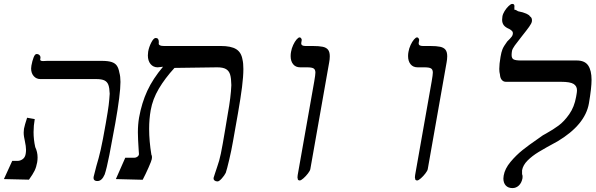

<svg xmlns="http://www.w3.org/2000/svg" viewBox="-23 -915 3043 981"><path d="M148.5 -240Q148.5 -202 157 -163.5Q169 -138.5 169 -110.5Q169 -98 167 -86Q162.5 -61 153.8 -43Q145 -25 125 3L-3 0L39.5 -93H67Q80.5 -93 92.8 -101.8Q105 -110.5 108 -128Q110 -138.5 110 -150Q110 -166.5 104 -194.5Q101.5 -205 99.8 -216Q98 -227 98 -237.5Q98 -246.5 99.5 -257Q103 -275.5 115.5 -313.5L154.5 -306.5Q148.5 -273 148.5 -240ZM136 -565Q136 -572.5 137.5 -580Q142 -604.5 148.8 -621.8Q155.5 -639 164 -639Q173.5 -639 179.2 -632.8Q185 -626.5 183.5 -617.5L182.5 -612.5Q180.5 -603 197 -603Q203 -603 208.2 -603.5Q213.5 -604 218 -604H497Q529.5 -604 547.5 -598Q565.5 -592 574.2 -579.2Q583 -566.5 587 -543.5Q592.5 -524.5 592.5 -496.5Q592.5 -434.5 566 -285Q549.5 -193 535.8 -123.2Q522 -53.5 512 -24Q497.5 10 475 10Q463.5 10 458.5 4.5Q453.5 -1 455.5 -12Q457 -20 469.5 -67Q481.5 -106 491.5 -149.8Q501.5 -193.5 517.5 -285Q529 -351 532.2 -377.2Q535.5 -403.5 537.5 -436Q536.5 -465.5 530.8 -481.2Q525 -497 510.8 -504Q496.5 -511 468.5 -511H183.5Q162.5 -511 149.2 -526.2Q136 -541.5 136 -565Z M1167.5 -193Q1159.5 -147 1148 -98.2Q1136.5 -49.5 1130.5 -32Q1123.5 -18 1110 -3Q1096.5 12 1088.5 12Q1079 12 1073 7Q1067 2 1068.5 -7Q1069.5 -11 1076 -30.5Q1084 -54 1086.5 -62Q1097.5 -92 1105.5 -130.5Q1113.5 -169 1127.5 -253L1141 -334Q1156.5 -418.5 1159 -480Q1158.5 -515 1152.8 -534Q1147 -553 1131.8 -562Q1116.5 -571 1087 -571L868.5 -568Q820 -515 788.5 -461.8Q757 -408.5 747 -352Q739 -307 739 -256.5Q739 -194.5 750.5 -124.5Q753.5 -120 753.5 -112Q753.5 -109 752.5 -102Q751 -93 736.2 -59.5Q721.5 -26 706 3.5L569 0L617 -109H663.5Q672 -109 679.2 -114.5Q686.5 -120 687 -127.5L685.5 -149.5L684 -174.5Q683.5 -182 682.5 -202Q681.5 -222 681.5 -238.5Q681.5 -278.5 687.5 -314Q701 -389 729.5 -450.8Q758 -512.5 810 -574L783 -571Q760 -571 746.2 -587.8Q732.5 -604.5 732.5 -632Q732.5 -641.5 734 -651Q738 -674.5 750 -697.8Q762 -721 772.5 -721Q788.5 -721 788.5 -700.5L788 -691.5Q788 -686.5 794.5 -683.2Q801 -680 814.5 -680H1105.5Q1157.5 -680 1183.8 -663.8Q1210 -647.5 1216 -610.5Q1220.5 -592 1220.5 -562.5Q1220.5 -524.5 1213.5 -469.2Q1206.5 -414 1193 -337Z M1659 -597 1562.5 -50.5Q1561 -42.5 1550.5 -28.8Q1540 -15 1527.5 -4Q1515 7 1508.5 7Q1503 7 1500.2 4Q1497.5 1 1498 -4Q1497 -5 1497 -9.5Q1497 -11.5 1498 -20.5L1582.5 -498.5Q1588.5 -533 1588.5 -544Q1588.5 -559.5 1579.5 -565.2Q1570.5 -571 1546 -571H1511Q1487.5 -571 1474.8 -586.8Q1462 -602.5 1462 -628.5Q1462 -640 1464 -650Q1467 -668 1475 -685.2Q1483 -702.5 1492.2 -713.2Q1501.5 -724 1508 -724Q1513 -724 1516.2 -718.5Q1519.5 -713 1518.5 -709.5L1516.5 -697.5Q1516 -696 1516 -693.5Q1516 -680 1537.5 -680H1574.5Q1607.5 -680 1626 -676Q1644.5 -672 1653.2 -660.8Q1662 -649.5 1662 -627.5Q1662 -612.5 1658.5 -593.5Z M2259 -597 2162.5 -50.5Q2161 -42.5 2150.5 -28.8Q2140 -15 2127.5 -4Q2115 7 2108.5 7Q2103 7 2100.2 4Q2097.5 1 2098 -4Q2097 -5 2097 -9.5Q2097 -11.5 2098 -20.5L2182.5 -498.5Q2188.5 -533 2188.5 -544Q2188.5 -559.5 2179.5 -565.2Q2170.5 -571 2146 -571H2111Q2087.5 -571 2074.8 -586.8Q2062 -602.5 2062 -628.5Q2062 -640 2064 -650Q2067 -668 2075 -685.2Q2083 -702.5 2092.2 -713.2Q2101.5 -724 2108 -724Q2113 -724 2116.2 -718.5Q2119.5 -713 2118.5 -709.5L2116.5 -697.5Q2116 -696 2116 -693.5Q2116 -680 2137.5 -680H2174.5Q2207.5 -680 2226 -676Q2244.5 -672 2253.2 -660.8Q2262 -649.5 2262 -627.5Q2262 -612.5 2258.5 -593.5Z M2826 -193Q2763 -159 2729.2 -138.5Q2695.5 -118 2672.2 -94.5Q2649 -71 2644.5 -45V-25Q2647 -21 2647 -12.5Q2647 -7 2646.5 -4Q2642 19.5 2628 32.8Q2614 46 2595.5 46Q2573.5 46 2561.2 32.8Q2549 19.5 2549 -3Q2549 -10 2550.5 -18Q2556.5 -53 2585.2 -87.5Q2614 -122 2647.2 -148.5Q2680.5 -175 2723 -204Q2745.5 -219.5 2750.5 -223.5L2767.5 -233Q2803.5 -253 2831.5 -273.8Q2859.5 -294.5 2885.5 -331.5Q2911.5 -368.5 2920.5 -420Q2921 -423.5 2923 -434.5Q2925 -445.5 2925 -454Q2925 -475 2907.8 -486Q2890.5 -497 2844 -497H2562Q2549 -497 2540.8 -506.8Q2532.5 -516.5 2531.5 -534Q2528 -546.5 2528 -563Q2528 -588 2534.5 -625Q2538.5 -649 2544.5 -663.8Q2550.5 -678.5 2568.5 -703Q2585.5 -719.5 2591.5 -727.8Q2597.5 -736 2597.5 -746Q2597.5 -752 2593.2 -756.5Q2589 -761 2579 -767Q2559.5 -775 2551 -786.2Q2542.5 -797.5 2542.5 -814Q2542.5 -822 2544 -831Q2546 -843.5 2555.2 -858.5Q2564.5 -873.5 2575.8 -884.2Q2587 -895 2594 -895Q2600.5 -895 2603 -892Q2605.5 -889 2605.5 -883.5Q2605.5 -878.5 2605 -876L2605.5 -865Q2612 -866 2624 -857.5Q2650.5 -852.5 2666.2 -845.2Q2682 -838 2684.5 -831.5Q2695 -825.5 2695 -811.5Q2695 -807.5 2694.5 -805Q2693 -795.5 2680.5 -778Q2668 -760.5 2644 -730.5Q2620 -700.5 2607.5 -683Q2595 -665.5 2593 -655Q2591 -643.5 2591 -634Q2591 -617 2601.2 -611.5Q2611.5 -606 2638.5 -606H2923.5Q2965 -606 2982.2 -580.5Q2999.5 -555 2999.5 -507Q2999.5 -466 2986 -387Q2976.5 -332 2936 -283.2Q2895.5 -234.5 2826 -193Z"/></svg>

Font: JuliaMono MediumItalic
Style: Regular
Weight: 500
Italic angle: -9°
Monospace: yes
Designer: cormullion
Foundry: corm
Version: Version 0.049; ttfautohint (v1.8.4)